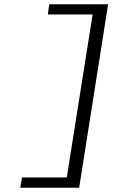

<svg xmlns="http://www.w3.org/2000/svg" viewBox="-20 -728 640 900"><path d="M75.2 151.9 83 104H293L414.1 -660.2H204.1L210.9 -708H486.8L351.1 151.9Z"/></svg>

Font: Office Code Pro D Italic
Style: Regular
Weight: 400
Italic angle: -9°
Designer: Nathan Rutzky & Paul D. Hunt
Foundry: Adobe Systems Incorporated
Version: Version 1.004;PS 001.004;hotconv 1.0.70;makeotf.lib2.5.58329